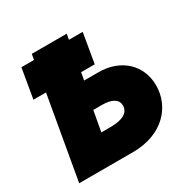

<svg xmlns="http://www.w3.org/2000/svg" viewBox="-158 -845 975 990"><g transform="rotate(-30 329.5 -350.0)"><path d="M36 0H355C538 0 632 -116 632 -239C632 -358 544 -446 408 -446H323L331 -491H412L442 -667H360L366 -700H158L152 -667H77L47 -491H122ZM266 -170 288 -291H341C399 -291 432 -271 432 -234C432 -193 394 -170 321 -170Z"/></g></svg>

Font: Fixel Display Black
Style: Italic
Weight: 900
Italic angle: -10°
Designer: AlfaBravo + MacPaw
Foundry: Kyrylo Tkachov, Marchela Mozhyna, Serhii Makarenko, Maria Weinstein, Zakhar Kryvoshyya
Version: Version 1.210;Glyphs 3.2 (3217)